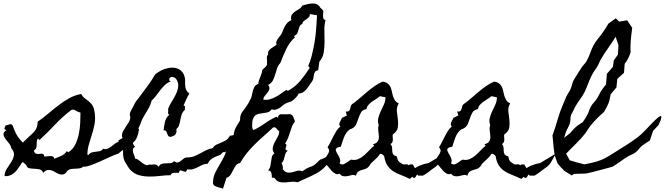

<svg xmlns="http://www.w3.org/2000/svg" viewBox="-141 -996 3867 1117"><path d="M668 -244.1Q663.1 -213.9 656.2 -197.8Q649.4 -181.6 639.2 -171.4Q628.9 -161.1 613.3 -151.9Q597.7 -142.6 576.2 -125Q568.4 -119.1 561.5 -114.3Q554.7 -109.4 547.9 -102.5Q528.3 -96.7 500 -83.5Q471.7 -70.3 441.9 -57.1Q412.1 -43.9 385.3 -34.2Q358.4 -24.4 341.8 -26.4Q335.9 -18.6 321.3 -16.6Q306.6 -14.6 298.8 -14.6Q286.1 -14.6 272.9 -12.7Q259.8 -10.7 250 -1Q248 1 247.6 1.5Q247.1 2 247.6 2Q248 2 247.6 2.4Q247.1 2.9 245.1 5.9Q234.4 18.6 223.1 19.5Q211.9 20.5 201.2 16.1Q190.4 11.7 179.2 4.9Q168 -2 156.7 -5.4Q145.5 -8.8 133.8 -6.3Q122.1 -3.9 110.4 9.8Q103.5 -7.8 88.9 -10.7Q74.2 -13.7 59.1 -14.2Q43.9 -14.6 30.3 -17.1Q16.6 -19.5 11.7 -35.2V-36.1L-8.8 -53.7L-11.7 -50.8Q-16.6 -45.9 -19.5 -40Q-22.5 -34.2 -26.4 -29.3Q-34.2 -17.6 -43 -6.3Q-51.8 4.9 -63 13.2Q-74.2 21.5 -86.9 25.9Q-99.6 30.3 -114.3 28.3Q-114.3 4.9 -101.1 -14.6Q-87.9 -34.2 -75.7 -53.2Q-63.5 -72.3 -60.1 -92.3Q-56.6 -112.3 -76.2 -134.8Q-77.1 -148.4 -88.4 -161.6Q-99.6 -174.8 -109.4 -188Q-119.1 -201.2 -120.6 -213.9Q-122.1 -226.6 -103.5 -239.3Q-112.3 -241.2 -115.2 -246.1Q-115.2 -251 -112.8 -256.3Q-110.4 -261.7 -108.4 -266.6Q-102.5 -266.6 -96.2 -269Q-89.8 -271.5 -84.5 -272.9Q-79.1 -274.4 -74.7 -272.9Q-70.3 -271.5 -66.4 -263.7Q-63.5 -257.8 -61.5 -251Q-59.6 -244.1 -56.6 -237.3Q-48.8 -217.8 -37.1 -200.7Q-25.4 -183.6 -10.7 -168.9L-7.8 -166Q-7.8 -167 -3.9 -170.9Q0 -174.8 4.9 -179.2Q9.8 -183.6 13.7 -187.5Q17.6 -191.4 19.5 -193.4Q31.2 -204.1 42 -213.9Q52.7 -223.6 61 -233.9Q69.3 -244.1 73.7 -257.3Q78.1 -270.5 78.1 -288.1Q108.4 -308.6 137.7 -333.5Q167 -358.4 197.3 -381.8Q227.5 -405.3 260.3 -423.8Q293 -442.4 331.1 -449.2Q339.8 -433.6 351.6 -424.8Q363.3 -416 374.5 -407.2Q385.7 -398.4 395 -385.7Q404.3 -373 408.2 -350.6Q416 -308.6 408.7 -271.5Q401.4 -234.4 387.7 -194.3Q379.9 -170.9 373.5 -146.5Q367.2 -122.1 367.2 -96.7L374 -94.7Q382.8 -106.4 394 -109.4Q405.3 -112.3 417 -113.3Q428.7 -114.3 439.9 -116.7Q451.2 -119.1 459 -130.9Q471.7 -126 482.9 -130.4Q494.1 -134.8 504.9 -142.6Q515.6 -150.4 526.4 -159.2Q537.1 -168 548.8 -170.9L547.9 -178.7Q565.4 -190.4 578.1 -195.3Q590.8 -200.2 601.6 -205.1Q612.3 -210 623 -218.8Q633.8 -227.5 647.5 -248Q652.3 -250 658.7 -249.5Q665 -249 668 -244.1ZM327.1 -340.8Q322.3 -342.8 316.9 -344.2Q311.5 -345.7 306.6 -348.6Q297.9 -354.5 290 -357.4Q282.2 -360.4 271.5 -355.5V-353.5H270.5Q220.7 -315.4 178.2 -270Q135.7 -224.6 88.9 -181.6L80.1 -190.4Q73.2 -181.6 72.8 -171.9Q72.3 -162.1 72.3 -153.3Q72.3 -144.5 70.3 -136.7Q68.4 -128.9 58.6 -122.1L55.7 -120.1Q59.6 -106.4 66.9 -103Q74.2 -99.6 82.5 -100.1Q90.8 -100.6 98.6 -101.6Q106.4 -102.5 111.3 -98.6Q114.3 -96.7 115.2 -92.8Q116.2 -88.9 116.2 -85.9Q121.1 -85.9 126.5 -85.9Q131.8 -85.9 137.7 -86.9Q148.4 -88.9 160.6 -87.4Q172.9 -85.9 174.8 -72.3Q194.3 -80.1 214.8 -88.9Q235.4 -97.7 248 -117.2L254.9 -110.4Q255.9 -110.4 256.3 -110.8Q256.8 -111.3 257.8 -111.3Q282.2 -126 296.4 -154.3Q310.5 -182.6 317.4 -215.8Q324.2 -249 325.7 -282.2Q327.1 -315.4 327.1 -340.8Z M1308.6 -273.4Q1299.8 -249 1281.7 -228.5Q1263.7 -208 1243.2 -188.5Q1222.7 -168.9 1202.6 -149.9Q1182.6 -130.9 1168.9 -110.4Q1160.2 -113.3 1153.8 -108.4Q1147.5 -103.5 1142.6 -95.7Q1131.8 -91.8 1120.6 -87.4Q1109.4 -83 1099.1 -77.1Q1088.9 -71.3 1080.6 -63.5Q1072.3 -55.7 1068.4 -43.9Q1049.8 -43 1036.1 -36.6Q1022.5 -30.3 1009.8 -23.4Q997.1 -16.6 982.4 -12.2Q967.8 -7.8 947.3 -10.7Q943.4 3.9 937 3.4Q930.7 2.9 923.8 -0.5Q917 -3.9 910.2 -4.4Q903.3 -4.9 899.4 9.8Q892.6 9.8 885.3 9.3Q877.9 8.8 871.6 9.3Q865.2 9.8 859.9 12.7Q854.5 15.6 851.6 23.4Q823.2 23.4 792 27.3Q760.7 31.2 730 31.2Q699.2 31.2 670.4 23.9Q641.6 16.6 619.1 -5.9Q611.3 -13.7 606.4 -21.5Q601.6 -29.3 595.7 -39.1Q592.8 -43.9 589.8 -48.3Q586.9 -52.7 584 -58.6Q576.2 -76.2 575.2 -94.7Q574.2 -113.3 574.7 -131.8Q575.2 -150.4 575.2 -168.5Q575.2 -186.5 568.4 -204.1Q568.4 -220.7 575.7 -233.9Q583 -247.1 591.8 -259.8Q600.6 -272.5 608.4 -285.6Q616.2 -298.8 617.2 -314.5Q610.4 -331.1 618.2 -346.7Q626 -362.3 633.8 -376Q636.7 -380.9 639.2 -386.2Q641.6 -391.6 644.5 -397.5Q647.5 -403.3 652.3 -409.2Q657.2 -415 661.1 -419.9Q673.8 -437.5 686.5 -454.1Q699.2 -470.7 711.9 -488.3Q720.7 -500 729 -511.7Q737.3 -523.4 745.1 -536.1Q749 -542 752.9 -549.3Q756.8 -556.6 760.7 -561.5Q765.6 -567.4 777.3 -574.7Q789.1 -582 795.9 -585.9Q815.4 -595.7 837.9 -600.1Q860.4 -604.5 879.9 -600.6Q899.4 -596.7 914.6 -582.5Q929.7 -568.4 934.6 -542Q936.5 -529.3 936 -517.1Q935.5 -504.9 937 -493.2Q938.5 -481.4 943.4 -471.2Q948.2 -460.9 960.9 -452.1Q950.2 -435.5 942.9 -418Q935.5 -400.4 926.8 -382.8Q936.5 -379.9 935.1 -371.6Q933.6 -363.3 934.6 -356.4Q920.9 -345.7 916 -330.1Q911.1 -314.5 908.2 -298.3Q905.3 -282.2 900.9 -268.1Q896.5 -253.9 884.8 -245.1Q890.6 -213.9 865.2 -204.1Q847.7 -197.3 841.8 -201.7Q835.9 -206.1 833.5 -214.4Q831.1 -222.7 827.1 -230.5Q823.2 -238.3 810.5 -238.3Q812.5 -250 814 -262.2Q815.4 -274.4 818.4 -286.1Q821.3 -297.9 827.1 -308.6Q833 -319.3 843.8 -328.1Q835 -333 836.9 -343.3Q838.9 -353.5 836.9 -362.3Q843.8 -381.8 857.4 -403.3Q871.1 -424.8 881.8 -446.8Q892.6 -468.8 895.5 -491.2Q898.4 -513.7 884.8 -535.2Q880.9 -541 873.5 -544.9Q866.2 -548.8 859.4 -548.8Q852.5 -548.8 847.7 -543.9Q842.8 -539.1 843.8 -528.3L851.6 -521.5Q833 -515.6 818.8 -502Q804.7 -488.3 792 -472.2Q779.3 -456.1 767.1 -439.5Q754.9 -422.9 741.2 -411.1Q734.4 -383.8 720.2 -360.4Q706.1 -336.9 692.4 -313.5Q684.6 -298.8 681.2 -289.1Q677.7 -279.3 671.9 -265.6Q669.9 -260.7 667.5 -256.3Q665 -252 663.1 -247.1Q657.2 -225.6 652.8 -205.1Q648.4 -184.6 629.9 -169.9Q632.8 -162.1 635.3 -155.3Q637.7 -148.4 644.5 -141.6Q633.8 -135.7 632.3 -127.4Q630.9 -119.1 633.3 -109.9Q635.7 -100.6 640.1 -91.3Q644.5 -82 644.5 -73.2Q656.2 -72.3 666 -64.5Q675.8 -56.6 686 -48.8Q696.3 -41 706.1 -36.6Q715.8 -32.2 727.5 -39.1Q735.4 -37.1 742.2 -38.1Q749 -39.1 755.9 -39.6Q762.7 -40 769 -37.1Q775.4 -34.2 782.2 -25.4Q789.1 -40 800.8 -43Q812.5 -45.9 825.7 -45.9Q838.9 -45.9 851.1 -46.9Q863.3 -47.9 872.1 -58.6Q883.8 -48.8 893.1 -50.8Q902.3 -52.7 910.6 -59.6Q918.9 -66.4 927.7 -73.2Q936.5 -80.1 947.3 -80.1Q970.7 -80.1 988.3 -86.9Q1005.9 -93.8 1022.5 -103Q1039.1 -112.3 1056.2 -121.1Q1073.2 -129.9 1095.7 -133.8Q1105.5 -148.4 1118.7 -154.8Q1131.8 -161.1 1146 -166.5Q1160.2 -171.9 1173.3 -180.2Q1186.5 -188.5 1197.3 -207Q1216.8 -206.1 1229.5 -218.3Q1242.2 -230.5 1253.9 -244.6Q1265.6 -258.8 1277.8 -269Q1290 -279.3 1308.6 -273.4Z M1806.6 -116.2Q1786.1 -72.3 1767.6 -46.9Q1749 -21.5 1726.1 -4.4Q1703.1 12.7 1670.9 27.3Q1638.7 42 1589.8 64.5Q1570.3 59.6 1551.8 62Q1533.2 64.5 1516.1 65.4Q1499 66.4 1483.4 62Q1467.8 57.6 1455.1 38.1H1440.4Q1441.4 25.4 1438 11.2Q1434.6 -2.9 1418.9 -4.9Q1428.7 -15.6 1431.6 -28.8Q1434.6 -42 1436 -55.7Q1437.5 -69.3 1440.4 -82Q1443.4 -94.7 1455.1 -103.5Q1443.4 -119.1 1445.8 -135.3Q1448.2 -151.4 1456.5 -167.5Q1464.8 -183.6 1474.1 -199.7Q1483.4 -215.8 1483.4 -232.4Q1474.6 -238.3 1467.3 -248.5Q1460 -258.8 1447.3 -253.9Q1420.9 -228.5 1394.5 -205.6Q1368.2 -182.6 1343.3 -158.2Q1318.4 -133.8 1296.4 -106.9Q1274.4 -80.1 1255.9 -47.9Q1239.3 -44.9 1230.5 -32.2Q1221.7 -19.5 1214.8 -5.4Q1208 8.8 1199.7 21.5Q1191.4 34.2 1176.8 38.1Q1171.9 53.7 1166.5 69.8Q1161.1 85.9 1156.2 101.6Q1150.4 98.6 1141.1 96.7Q1131.8 94.7 1123 91.8Q1114.3 88.9 1107.4 84.5Q1100.6 80.1 1098.6 73.2Q1097.7 71.3 1098.1 64.9Q1098.6 58.6 1098.6 56.6Q1100.6 29.3 1112.8 5.4Q1125 -18.6 1138.7 -41.5Q1152.3 -64.5 1164.1 -87.9Q1175.8 -111.3 1176.8 -139.6Q1191.4 -139.6 1195.8 -148.4Q1200.2 -157.2 1202.6 -167Q1205.1 -176.8 1209 -184.6Q1212.9 -192.4 1226.6 -190.4Q1217.8 -202.1 1219.2 -216.3Q1220.7 -230.5 1226.6 -244.6Q1232.4 -258.8 1241.2 -272Q1250 -285.2 1255.9 -295.9Q1254.9 -309.6 1258.3 -323.2Q1261.7 -336.9 1270.5 -347.7Q1279.3 -358.4 1286.1 -368.2Q1293 -377.9 1299.8 -388.7Q1303.7 -393.6 1306.2 -399.4Q1308.6 -405.3 1311.5 -410.2Q1320.3 -422.9 1323.2 -437Q1326.2 -451.2 1329.6 -465.3Q1333 -479.5 1339.4 -490.7Q1345.7 -502 1362.3 -508.8Q1362.3 -519.5 1365.7 -528.8Q1369.1 -538.1 1373 -547.9Q1377 -557.6 1380.4 -566.9Q1383.8 -576.2 1383.8 -586.9Q1386.7 -591.8 1392.6 -596.7Q1398.4 -601.6 1403.3 -606.4Q1408.2 -611.3 1411.1 -616.7Q1414.1 -622.1 1412.1 -629.9Q1413.1 -642.6 1411.6 -656.2Q1410.2 -669.9 1418.9 -679.7Q1417 -692.4 1422.4 -700.2Q1427.7 -708 1435.5 -713.9Q1443.4 -719.7 1452.6 -725.1Q1461.9 -730.5 1468.8 -737.3Q1463.9 -744.1 1466.8 -752.9Q1469.7 -761.7 1475.1 -770Q1480.5 -778.3 1487.3 -786.1Q1494.1 -793.9 1497.1 -799.8Q1502.9 -811.5 1507.3 -823.2Q1511.7 -835 1517.6 -845.2Q1523.4 -855.5 1531.7 -864.3Q1540 -873 1553.7 -878.9Q1549.8 -898.4 1556.2 -909.2Q1562.5 -919.9 1573.7 -927.7Q1585 -935.5 1597.7 -942.9Q1610.4 -950.2 1618.2 -963.9Q1628.9 -966.8 1641.6 -970.2Q1654.3 -973.6 1667 -975.1Q1679.7 -976.6 1691.4 -974.6Q1703.1 -972.7 1712.9 -963.9Q1716.8 -960 1717.8 -959Q1718.8 -958 1718.8 -957.5Q1718.8 -957 1719.2 -955.6Q1719.7 -954.1 1723.6 -950.2Q1727.5 -946.3 1731.4 -942.9Q1735.4 -939.5 1739.3 -934.6Q1740.2 -927.7 1739.3 -919.4Q1738.3 -911.1 1738.3 -903.3Q1738.3 -895.5 1740.7 -888.7Q1743.2 -881.8 1752.9 -878.9Q1745.1 -850.6 1746.1 -818.4Q1747.1 -786.1 1747.1 -753.4Q1747.1 -720.7 1742.2 -690.4Q1737.3 -660.2 1716.8 -636.7L1710 -586.9Q1697.3 -585.9 1692.4 -578.6Q1687.5 -571.3 1685.5 -561.5Q1683.6 -551.8 1682.1 -541Q1680.7 -530.3 1674.8 -523.4Q1667 -513.7 1659.2 -501Q1651.4 -488.3 1642.6 -477.5Q1633.8 -466.8 1622.6 -459.5Q1611.3 -452.1 1596.7 -452.1Q1594.7 -446.3 1588.9 -438.5Q1583 -430.7 1575.7 -423.3Q1568.4 -416 1560.5 -410.6Q1552.7 -405.3 1546.9 -403.3Q1539.1 -400.4 1532.7 -398.9Q1526.4 -397.5 1518.6 -392.6Q1509.8 -387.7 1501 -379.9Q1492.2 -372.1 1482.4 -366.2Q1472.7 -360.4 1461.9 -357.9Q1451.2 -355.5 1440.4 -360.4Q1427.7 -344.7 1411.6 -341.3Q1395.5 -337.9 1380.4 -336.4Q1365.2 -335 1352.1 -329.6Q1338.9 -324.2 1332 -305.7Q1330.1 -303.7 1328.6 -297.4Q1327.1 -291 1327.1 -289.1Q1327.1 -278.3 1326.2 -262.7Q1325.2 -247.1 1334 -239.3Q1369.1 -255.9 1400.9 -278.8Q1432.6 -301.8 1468.8 -317.4L1475.6 -309.6Q1478.5 -331.1 1494.1 -331.5Q1509.8 -332 1526.4 -331.1H1533.2Q1535.2 -331.1 1536.6 -331.5Q1538.1 -332 1540 -332Q1558.6 -332 1564.5 -317.4Q1570.3 -302.7 1575.2 -289.1Q1564.5 -277.3 1558.1 -261.2Q1551.8 -245.1 1546.4 -227.5Q1541 -210 1534.7 -192.9Q1528.3 -175.8 1517.6 -161.1Q1526.4 -156.2 1525.4 -150.4Q1524.4 -144.5 1522 -138.7Q1519.5 -132.8 1520.5 -127.4Q1521.5 -122.1 1533.2 -119.1Q1523.4 -112.3 1520 -103Q1516.6 -93.8 1514.2 -83.5Q1511.7 -73.2 1508.8 -64Q1505.9 -54.7 1497.1 -47.9Q1501 -39.1 1503.4 -30.8Q1505.9 -22.5 1503.9 -11.7Q1517.6 5.9 1531.7 7.8Q1545.9 9.8 1559.6 5.9Q1573.2 2 1587.9 -2Q1602.5 -5.9 1618.2 0Q1645.5 -18.6 1656.2 -22.5Q1667 -26.4 1673.3 -28.3Q1679.7 -30.3 1688.5 -37.1Q1697.3 -43.9 1721.7 -67.4Q1746.1 -74.2 1765.1 -89.8Q1784.2 -105.5 1806.6 -116.2ZM1661.1 -914.1Q1662.1 -902.3 1655.8 -896Q1649.4 -889.6 1641.6 -884.3Q1633.8 -878.9 1626.5 -873.5Q1619.1 -868.2 1618.2 -857.4Q1605.5 -851.6 1601.6 -841.8Q1597.7 -832 1595.2 -821.8Q1592.8 -811.5 1587.9 -801.8Q1583 -792 1568.4 -786.1L1575.2 -779.3Q1543 -750 1523.9 -710Q1504.9 -669.9 1490.2 -629.9Q1476.6 -615.2 1470.7 -597.2Q1464.8 -579.1 1459.5 -561Q1454.1 -543 1445.8 -526.9Q1437.5 -510.7 1418.9 -502Q1428.7 -489.3 1426.3 -478.5Q1423.8 -467.8 1416 -458Q1408.2 -448.2 1399.9 -438.5Q1391.6 -428.7 1390.6 -417Q1409.2 -413.1 1427.2 -418Q1445.3 -422.9 1462.9 -432.1Q1480.5 -441.4 1496.1 -453.1Q1511.7 -464.8 1526.4 -473.6L1533.2 -466.8Q1577.1 -491.2 1606 -525.9Q1634.8 -560.5 1661.1 -601.6Q1652.3 -608.4 1653.3 -616.2Q1655.3 -621.1 1658.2 -627.9Q1661.1 -634.8 1663.1 -639.6Q1672.9 -668.9 1677.7 -694.3Q1690.4 -747.1 1695.8 -800.3Q1701.2 -853.5 1703.1 -907.2Z M2444.3 -102.5Q2430.7 -79.1 2423.3 -64.9Q2416 -50.8 2408.7 -41.5Q2401.4 -32.2 2392.1 -24.9Q2382.8 -17.6 2366.2 -6.8Q2355.5 2.9 2344.7 9.8Q2335.9 16.6 2327.6 21.5Q2319.3 26.4 2314.5 26.4Q2312.5 26.4 2310.5 25.9Q2308.6 25.4 2306.6 25.4Q2300.8 25.4 2295.4 25.9Q2290 26.4 2286.1 18.6Q2283.2 21.5 2281.2 25.4Q2279.3 29.3 2277.3 32.7Q2275.4 36.1 2272 38.1Q2268.6 40 2262.7 38.1L2257.8 32.2L2243.2 44.9Q2215.8 31.2 2190.9 22Q2166 12.7 2146.5 0Q2127 -12.7 2113.3 -32.7Q2099.6 -52.7 2093.8 -87.9Q2088.9 -93.8 2083 -98.1Q2077.1 -102.5 2069.3 -100.6Q2059.6 -84 2045.9 -72.3Q2032.2 -60.5 2018.6 -46.9Q2013.7 -42 2010.7 -36.1Q2007.8 -30.3 2002.9 -25.4Q1995.1 -16.6 1984.4 -13.2Q1973.6 -9.8 1962.9 -6.8Q1952.1 -3.9 1942.9 2.9Q1933.6 9.8 1929.7 26.4Q1918 19.5 1906.2 22.5Q1897.5 24.4 1887.7 26.9Q1877.9 29.3 1868.7 29.8Q1859.4 30.3 1850.6 27.3Q1841.8 24.4 1835 14.6Q1821.3 20.5 1809.6 14.2Q1797.9 7.8 1787.6 -3.4Q1777.3 -14.6 1767.6 -27.3Q1757.8 -40 1749 -45.9Q1743.2 -61.5 1749.5 -72.8Q1755.9 -84 1763.2 -94.2Q1770.5 -104.5 1773.4 -114.7Q1776.4 -125 1764.6 -139.6Q1774.4 -154.3 1782.2 -170.4Q1790 -186.5 1798.3 -202.6Q1806.6 -218.8 1815.9 -233.9Q1825.2 -249 1838.9 -259.8Q1833 -266.6 1833 -272.9Q1833 -279.3 1835.9 -285.6Q1838.9 -292 1842.8 -298.3Q1846.7 -304.7 1848.6 -310.5L1877 -324.2L1870.1 -347.7Q1880.9 -345.7 1886.2 -348.6Q1891.6 -351.6 1894 -357.4Q1896.5 -363.3 1897.9 -370.6Q1899.4 -377.9 1902.3 -383.8Q1907.2 -392.6 1917 -396.5Q1937.5 -412.1 1957.5 -429.7Q1977.5 -447.3 1997.6 -463.9Q2017.6 -480.5 2039.1 -495.6Q2060.5 -510.7 2085.9 -521.5Q2103.5 -518.6 2113.8 -510.7Q2124 -502.9 2129.4 -492.2Q2134.8 -481.4 2137.7 -468.3Q2140.6 -455.1 2143.6 -442.4Q2148.4 -425.8 2155.3 -414.1Q2162.1 -402.3 2178.7 -394.5Q2165 -371.1 2168 -348.1Q2170.9 -325.2 2173.8 -299.8Q2176.8 -276.4 2173.3 -253.9Q2169.9 -231.4 2144.5 -213.9Q2142.6 -207 2143.6 -199.2Q2144.5 -191.4 2144.5 -183.6Q2144.5 -175.8 2141.6 -168.9Q2138.7 -162.1 2130.9 -158.2Q2139.6 -147.5 2140.1 -136.7Q2140.6 -126 2141.1 -116.2Q2141.6 -106.4 2146 -98.6Q2150.4 -90.8 2167 -86.9Q2169.9 -74.2 2172.4 -67.9Q2174.8 -61.5 2178.2 -57.6Q2181.6 -53.7 2187.5 -50.3Q2193.4 -46.9 2203.1 -40Q2210.9 -38.1 2220.7 -40Q2230.5 -42 2236.3 -34.2Q2241.2 -39.1 2248 -39.6Q2254.9 -40 2260.7 -39.1L2273.4 -17.6Q2284.2 -25.4 2297.9 -31.2Q2311.5 -37.1 2324.2 -41Q2338.9 -44.9 2353.5 -47.9ZM2069.3 -436.5Q2060.5 -428.7 2047.9 -420.9Q2035.2 -413.1 2022.9 -404.3Q2010.7 -395.5 2002 -385.3Q1993.2 -375 1991.2 -361.3Q1968.8 -357.4 1960 -342.8Q1951.2 -328.1 1945.3 -310.5Q1939.5 -293 1932.6 -275.9Q1925.8 -258.8 1908.2 -249Q1902.3 -245.1 1897.5 -245.1Q1898.4 -245.1 1891.6 -241.2Q1880.9 -233.4 1873 -221.7Q1865.2 -210 1859.9 -196.3Q1854.5 -182.6 1850.1 -168.5Q1845.7 -154.3 1841.8 -142.6Q1828.1 -140.6 1821.3 -136.7Q1814.5 -132.8 1813 -128.4Q1811.5 -124 1813.5 -118.2Q1815.4 -112.3 1819.3 -105.5Q1823.2 -99.6 1827.6 -91.8Q1832 -84 1835 -76.2Q1837.9 -68.4 1838.4 -60.5Q1838.9 -52.7 1834 -45.9Q1847.7 -35.2 1860.4 -41.5Q1873 -47.9 1883.8 -55.7Q1887.7 -58.6 1892.1 -62Q1896.5 -65.4 1901.4 -67.4Q1923.8 -62.5 1942.4 -70.3Q1960.9 -78.1 1976.6 -91.8Q1992.2 -105.5 2006.8 -121.1Q2021.5 -136.7 2036.1 -148.4L2028.3 -156.2Q2045.9 -161.1 2053.2 -169.4Q2060.5 -177.7 2062.5 -188.5Q2064.5 -199.2 2062.5 -211.4Q2060.5 -223.6 2059.6 -237.3Q2058.6 -245.1 2059.1 -252.4Q2059.6 -259.8 2062.5 -267.6Q2054.7 -290 2060.1 -310.5Q2065.4 -331.1 2074.7 -350.1Q2084 -369.1 2092.8 -388.7Q2101.6 -408.2 2101.6 -429.7Z M3092.8 -102.5Q3079.1 -79.1 3071.8 -64.9Q3064.5 -50.8 3057.1 -41.5Q3049.8 -32.2 3040.5 -24.9Q3031.2 -17.6 3014.6 -6.8Q3003.9 2.9 2993.2 9.8Q2984.4 16.6 2976.1 21.5Q2967.8 26.4 2962.9 26.4Q2960.9 26.4 2959 25.9Q2957 25.4 2955.1 25.4Q2949.2 25.4 2943.8 25.9Q2938.5 26.4 2934.6 18.6Q2931.6 21.5 2929.7 25.4Q2927.7 29.3 2925.8 32.7Q2923.8 36.1 2920.4 38.1Q2917 40 2911.1 38.1L2906.2 32.2L2891.6 44.9Q2864.3 31.2 2839.4 22Q2814.5 12.7 2794.9 0Q2775.4 -12.7 2761.7 -32.7Q2748 -52.7 2742.2 -87.9Q2737.3 -93.8 2731.4 -98.1Q2725.6 -102.5 2717.8 -100.6Q2708 -84 2694.3 -72.3Q2680.7 -60.5 2667 -46.9Q2662.1 -42 2659.2 -36.1Q2656.2 -30.3 2651.4 -25.4Q2643.6 -16.6 2632.8 -13.2Q2622.1 -9.8 2611.3 -6.8Q2600.6 -3.9 2591.3 2.9Q2582 9.8 2578.1 26.4Q2566.4 19.5 2554.7 22.5Q2545.9 24.4 2536.1 26.9Q2526.4 29.3 2517.1 29.8Q2507.8 30.3 2499 27.3Q2490.2 24.4 2483.4 14.6Q2469.7 20.5 2458 14.2Q2446.3 7.8 2436 -3.4Q2425.8 -14.6 2416 -27.3Q2406.2 -40 2397.5 -45.9Q2391.6 -61.5 2397.9 -72.8Q2404.3 -84 2411.6 -94.2Q2418.9 -104.5 2421.9 -114.7Q2424.8 -125 2413.1 -139.6Q2422.9 -154.3 2430.7 -170.4Q2438.5 -186.5 2446.8 -202.6Q2455.1 -218.8 2464.4 -233.9Q2473.6 -249 2487.3 -259.8Q2481.4 -266.6 2481.4 -272.9Q2481.4 -279.3 2484.4 -285.6Q2487.3 -292 2491.2 -298.3Q2495.1 -304.7 2497.1 -310.5L2525.4 -324.2L2518.6 -347.7Q2529.3 -345.7 2534.7 -348.6Q2540 -351.6 2542.5 -357.4Q2544.9 -363.3 2546.4 -370.6Q2547.9 -377.9 2550.8 -383.8Q2555.7 -392.6 2565.4 -396.5Q2585.9 -412.1 2606 -429.7Q2626 -447.3 2646 -463.9Q2666 -480.5 2687.5 -495.6Q2709 -510.7 2734.4 -521.5Q2752 -518.6 2762.2 -510.7Q2772.5 -502.9 2777.8 -492.2Q2783.2 -481.4 2786.1 -468.3Q2789.1 -455.1 2792 -442.4Q2796.9 -425.8 2803.7 -414.1Q2810.5 -402.3 2827.1 -394.5Q2813.5 -371.1 2816.4 -348.1Q2819.3 -325.2 2822.3 -299.8Q2825.2 -276.4 2821.8 -253.9Q2818.4 -231.4 2793 -213.9Q2791 -207 2792 -199.2Q2793 -191.4 2793 -183.6Q2793 -175.8 2790 -168.9Q2787.1 -162.1 2779.3 -158.2Q2788.1 -147.5 2788.6 -136.7Q2789.1 -126 2789.6 -116.2Q2790 -106.4 2794.4 -98.6Q2798.8 -90.8 2815.4 -86.9Q2818.4 -74.2 2820.8 -67.9Q2823.2 -61.5 2826.7 -57.6Q2830.1 -53.7 2835.9 -50.3Q2841.8 -46.9 2851.6 -40Q2859.4 -38.1 2869.1 -40Q2878.9 -42 2884.8 -34.2Q2889.6 -39.1 2896.5 -39.6Q2903.3 -40 2909.2 -39.1L2921.9 -17.6Q2932.6 -25.4 2946.3 -31.2Q2960 -37.1 2972.7 -41Q2987.3 -44.9 3002 -47.9ZM2717.8 -436.5Q2709 -428.7 2696.3 -420.9Q2683.6 -413.1 2671.4 -404.3Q2659.2 -395.5 2650.4 -385.3Q2641.6 -375 2639.6 -361.3Q2617.2 -357.4 2608.4 -342.8Q2599.6 -328.1 2593.8 -310.5Q2587.9 -293 2581.1 -275.9Q2574.2 -258.8 2556.6 -249Q2550.8 -245.1 2545.9 -245.1Q2546.9 -245.1 2540 -241.2Q2529.3 -233.4 2521.5 -221.7Q2513.7 -210 2508.3 -196.3Q2502.9 -182.6 2498.5 -168.5Q2494.1 -154.3 2490.2 -142.6Q2476.6 -140.6 2469.7 -136.7Q2462.9 -132.8 2461.4 -128.4Q2460 -124 2461.9 -118.2Q2463.9 -112.3 2467.8 -105.5Q2471.7 -99.6 2476.1 -91.8Q2480.5 -84 2483.4 -76.2Q2486.3 -68.4 2486.8 -60.5Q2487.3 -52.7 2482.4 -45.9Q2496.1 -35.2 2508.8 -41.5Q2521.5 -47.9 2532.2 -55.7Q2536.1 -58.6 2540.5 -62Q2544.9 -65.4 2549.8 -67.4Q2572.3 -62.5 2590.8 -70.3Q2609.4 -78.1 2625 -91.8Q2640.6 -105.5 2655.3 -121.1Q2669.9 -136.7 2684.6 -148.4L2676.8 -156.2Q2694.3 -161.1 2701.7 -169.4Q2709 -177.7 2710.9 -188.5Q2712.9 -199.2 2710.9 -211.4Q2709 -223.6 2708 -237.3Q2707 -245.1 2707.5 -252.4Q2708 -259.8 2710.9 -267.6Q2703.1 -290 2708.5 -310.5Q2713.9 -331.1 2723.1 -350.1Q2732.4 -369.1 2741.2 -388.7Q2750 -408.2 2750 -429.7Z M3706.1 -320.3Q3707 -305.7 3700.7 -292Q3694.3 -278.3 3689.5 -267.6L3658.2 -234.4L3639.6 -178.7Q3628.9 -170.9 3616.7 -163.6Q3604.5 -156.2 3594.7 -148.4Q3584 -139.6 3575.7 -128.9Q3567.4 -118.2 3557.6 -110.4Q3547.9 -102.5 3534.7 -97.2Q3521.5 -91.8 3510.7 -85Q3491.2 -73.2 3474.1 -60.5Q3457 -47.9 3438.5 -36.1Q3433.6 -34.2 3431.2 -31.7Q3428.7 -29.3 3423.8 -27.3Q3420.9 -25.4 3398.4 -19.5Q3376 -13.7 3349.1 -6.3Q3322.3 1 3298.8 6.8Q3275.4 12.7 3272.5 12.7Q3254.9 14.6 3236.3 14.6Q3217.8 14.6 3199.2 15.6L3184.6 24.4Q3173.8 16.6 3161.1 9.8Q3148.4 2.9 3139.6 -4.9Q3129.9 -13.7 3120.1 -24.9Q3110.4 -36.1 3102.5 -45.9Q3097.7 -59.6 3092.8 -72.8Q3087.9 -85.9 3085 -98.6L3080.1 -135.7Q3078.1 -154.3 3076.7 -171.9Q3075.2 -189.5 3073.2 -208Q3089.8 -253.9 3103 -300.3Q3116.2 -346.7 3135.7 -391.6Q3140.6 -402.3 3145 -413.6Q3149.4 -424.8 3154.3 -435.5Q3160.2 -447.3 3167 -457.5Q3173.8 -467.8 3178.7 -478.5Q3183.6 -490.2 3186.5 -502.4Q3189.5 -514.6 3194.3 -525.4Q3197.3 -531.2 3204.1 -542.5Q3210.9 -553.7 3218.8 -565.9Q3226.6 -578.1 3233.9 -589.8Q3241.2 -601.6 3246.1 -608.4Q3253.9 -618.2 3261.7 -627Q3269.5 -635.7 3274.4 -646.5Q3284.2 -663.1 3293 -688.5Q3301.8 -713.9 3312.5 -733.4Q3324.2 -754.9 3340.3 -773.9Q3356.4 -793 3370.1 -813.5Q3384.8 -834 3398.4 -858.4L3441.4 -889.6L3460.9 -870.1L3507.8 -877.9L3537.1 -834Q3535.2 -819.3 3532.7 -800.8Q3530.3 -782.2 3528.8 -763.2Q3527.3 -744.1 3526.9 -726.1Q3526.4 -708 3528.3 -694.3Q3523.4 -676.8 3514.2 -657.7Q3504.9 -638.7 3493.2 -625L3489.3 -572.3L3450.2 -537.1L3445.3 -487.3L3412.1 -448.2Q3409.2 -434.6 3406.2 -420.4Q3403.3 -406.2 3398.4 -393.6Q3393.6 -381.8 3386.7 -369.6Q3379.9 -357.4 3373 -344.7Q3353.5 -328.1 3333 -307.6Q3312.5 -287.1 3295.9 -266.6Q3287.1 -255.9 3279.8 -243.7Q3272.5 -231.4 3264.6 -220.7Q3239.3 -188.5 3210 -160.2Q3180.7 -131.8 3152.3 -101.6L3173.8 -63.5Q3194.3 -56.6 3215.8 -50.8Q3237.3 -44.9 3258.8 -40Q3268.6 -42 3281.2 -44.4Q3293.9 -46.9 3307.6 -50.3Q3321.3 -53.7 3334.5 -57.6Q3347.7 -61.5 3356.4 -65.4Q3376 -73.2 3401.4 -88.4Q3426.8 -103.5 3444.3 -115.2Q3475.6 -134.8 3507.8 -155.3Q3540 -175.8 3569.3 -198.2Q3588.9 -212.9 3610.4 -235.4Q3631.8 -257.8 3650.9 -277.8Q3669.9 -297.9 3685.1 -310.5Q3700.2 -323.2 3706.1 -320.3ZM3440.4 -782.2Q3419.9 -748 3397 -716.3Q3374 -684.6 3354.5 -650.4Q3347.7 -638.7 3342.8 -626.5Q3337.9 -614.3 3330.1 -602.5Q3323.2 -591.8 3315.4 -581.1Q3307.6 -570.3 3301.8 -557.6Q3290 -535.2 3280.8 -510.3Q3271.5 -485.4 3260.7 -461.9Q3249 -438.5 3233.4 -418Q3217.8 -397.5 3205.1 -374L3189.5 -342.8Q3187.5 -337.9 3185.5 -335.4Q3183.6 -333 3181.6 -328.1Q3177.7 -317.4 3177.7 -304.7Q3177.7 -292 3174.8 -281.2Q3171.9 -269.5 3166 -258.8Q3160.2 -248 3155.3 -237.3Q3150.4 -226.6 3147.5 -215.3Q3144.5 -204.1 3140.6 -193.4Q3148.4 -201.2 3157.7 -207.5Q3167 -213.9 3175.8 -221.7Q3184.6 -230.5 3192.4 -240.2Q3200.2 -250 3210 -257.8Q3218.8 -265.6 3229 -272Q3239.3 -278.3 3249 -285.2Q3264.6 -306.6 3276.4 -329.1Q3282.2 -339.8 3286.6 -353.5Q3291 -367.2 3297.9 -377.9Q3303.7 -388.7 3313 -398.4Q3322.3 -408.2 3329.1 -418.9Q3336.9 -429.7 3342.3 -441.4Q3347.7 -453.1 3354.5 -463.9Q3368.2 -485.4 3384.8 -504.9L3389.6 -566.4L3424.8 -607.4L3429.7 -644.5L3454.1 -678.7L3457 -733.4Z"/></svg>

Font: Homemade Apple
Style: Regular
Weight: 400
Version: Version 1.001